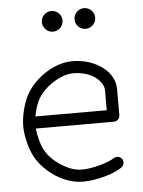

<svg xmlns="http://www.w3.org/2000/svg" viewBox="-54 -812 635 855"><g transform="rotate(-5 263.5 -384.5)"><path d="M96.4 -307.6H415.3V-396.2Q415.3 -411.9 405.6 -427.5Q396 -443.1 379 -455.9Q362.1 -468.8 336.2 -476.7Q310.3 -484.6 280.8 -484.6Q238.3 -484.6 189.3 -452.9Q140.4 -421.1 118.2 -378.2Q105 -352.3 96.4 -307.6ZM457.5 -47.6Q426.3 -26.6 376.1 -13.3Q325.9 0 280.8 0Q241 0 199.3 -18.1Q157.7 -36.1 123.7 -67.1Q89.6 -98.1 70.3 -135.7Q56.4 -163.1 47.5 -200.6Q38.6 -238 38.6 -269.3Q38.6 -300.5 47.5 -337.9Q56.4 -375.2 70.3 -402.6Q89.6 -440.2 123.7 -471.3Q157.7 -502.4 199.3 -520.5Q241 -538.6 280.8 -538.6Q309.6 -538.6 337.3 -532.1Q365 -525.6 388.7 -513.2Q412.4 -500.7 430.5 -483.6Q448.7 -466.6 459 -444Q469.2 -421.4 469.2 -396.2V-280.8Q469.2 -269.8 461.3 -261.8Q453.4 -253.9 442.4 -253.9H93.3Q95.7 -230.5 102.8 -203.4Q109.9 -176.3 118.2 -160.4Q140.4 -117.4 189.3 -85.7Q238.3 -54 280.8 -54Q316.2 -54 361 -65.8Q405.8 -77.6 427.5 -92.3Q436.5 -98.4 447.6 -96.2Q458.7 -94 464.8 -85Q470.9 -75.9 468.8 -64.8Q466.6 -53.7 457.5 -47.6ZM175.2 -690.6Q161.6 -704.1 161.6 -723.1Q161.6 -742.2 175.2 -755.7Q188.7 -769.3 207.8 -769.3Q226.8 -769.3 240.4 -755.7Q253.9 -742.2 253.9 -723.1Q253.9 -704.1 240.4 -690.6Q226.8 -677 207.8 -677Q188.7 -677 175.2 -690.6ZM321.2 -690.6Q307.6 -704.1 307.6 -723.1Q307.6 -742.2 321.2 -755.7Q334.7 -769.3 353.8 -769.3Q372.8 -769.3 386.4 -755.7Q399.9 -742.2 399.9 -723.1Q399.9 -704.1 386.4 -690.6Q372.8 -677 353.8 -677Q334.7 -677 321.2 -690.6Z"/></g></svg>

Font: Tecnico
Style: Fino
Weight: 400
Version: Version 1.3